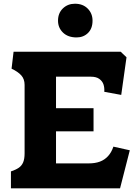

<svg xmlns="http://www.w3.org/2000/svg" viewBox="-20 -1034 763 1054"><path d="M493.5 -313H287.5V-137H466Q502.5 -137 528.5 -146.8Q554.5 -156.5 573.2 -177Q592 -197.5 602.5 -229L692.5 -209L639 0H40V-93Q67 -102 83 -113Q99 -124 107 -142.5Q115 -161 115 -192.5V-568Q115 -600 96.8 -620.2Q78.5 -640.5 43.5 -657L54.5 -750H642.5L674.5 -719.5L645.5 -513L552.5 -530Q554 -553 548 -570.8Q542 -588.5 525.2 -600.8Q508.5 -613 478.5 -613H287.5V-440H493.5ZM488 -920.5Q488 -960.1 461.5 -986.8Q435 -1013.5 391.4 -1013.5Q352 -1013.5 325.2 -987.8Q298.5 -962 298.5 -920.5Q298.5 -881.4 326 -854.9Q353.5 -828.5 400.5 -828.5Q438 -828.5 463 -852.9Q488 -877.3 488 -920.5Z"/></svg>

Font: TMT Limkin
Style: Regular
Weight: 400
Designer: Gabriel Drozdov
Version: Version 1.000;Glyphs 3.1.2 (3151)